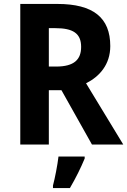

<svg xmlns="http://www.w3.org/2000/svg" viewBox="-20 -734 647 975"><path d="M271 -714H83V0H228V-276H292L447 0H606L417 -311C485 -345 540 -406 540 -500C540 -644 454 -714 271 -714ZM261 -591C350 -591 392 -565 392 -496C392 -432 357 -396 265 -396H228V-591ZM410 71V61H277C272 104 259 171 249 208V221H335C365 170 391 117 410 71Z"/></svg>

Font: Noto Sans Sinhala UI SemiCondensed
Style: Bold
Weight: 700
Width: 4
Designer: Jelle Bosma - Monotype Design Team
Foundry: Monotype Imaging Inc.
Version: Version 2.006